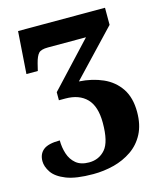

<svg xmlns="http://www.w3.org/2000/svg" viewBox="-115 -620 795 945"><g transform="rotate(-15 282.0 -148.0)"><path d="M243 240Q155 240 106 220.5Q57 201 37 171.5Q17 142 17 114Q17 77 42 57Q67 37 126 37Q126 73 136.5 105.5Q147 138 171.5 158.5Q196 179 238 179Q289 179 321 142Q353 105 353 8Q353 -76 314.5 -115.5Q276 -155 206 -155H173V-196L382 -420H188Q153 -420 140.5 -406.5Q128 -393 119 -358L110 -321H52L67 -536H510V-449L292 -219Q359 -215 413 -191Q467 -167 498.5 -120Q530 -73 530 0Q530 65 506 111Q482 157 440.5 185.5Q399 214 348 227Q297 240 243 240Z"/></g></svg>

Font: Noto Serif ExtraBold
Style: Regular
Weight: 800
Designer: Monotype Design Team
Foundry: Monotype Imaging Inc.
Version: Version 2.014